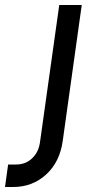

<svg xmlns="http://www.w3.org/2000/svg" viewBox="-132 -565 376 768"><path d="M-112 183H-79.5Q-2 183 52.8 132.8Q107.5 82.5 119 -2L195 -545H105L28 3.5Q22.5 44 -3.8 68.5Q-30 93 -67 93H-99.5Z"/></svg>

Font: Mohave Medium
Style: Italic
Weight: 500
Italic angle: -8°
Designer: Gumpita Rahayu
Foundry: Tokotype
Version: Version 2.002; ttfautohint (v1.8.3)